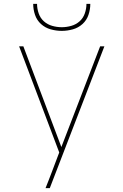

<svg xmlns="http://www.w3.org/2000/svg" viewBox="-20 -975 640 995"><path d="M238 0H216Q224 -20 232 -40.5Q240 -61 248 -82L287 -185L79 -735H101L298 -213L499 -735H521ZM300 -815Q271 -815 242.5 -823Q214 -831 192.5 -850.5Q171 -870 161.5 -898Q152 -926 152 -955H172Q172 -930 180.5 -905.5Q189 -881 207.5 -864.5Q226 -848 250.5 -841Q275 -834 300 -834Q325 -834 349.5 -841Q374 -848 392.5 -864.5Q411 -881 419.5 -905.5Q428 -930 428 -955H448Q448 -926 438.5 -898Q429 -870 407.5 -850.5Q386 -831 357.5 -823Q329 -815 300 -815Z"/></svg>

Font: Iosevka Aile Thin
Style: Regular
Weight: 100
Designer: Belleve Invis
Foundry: Belleve Invis
Version: Version 31.1.0; ttfautohint (v1.8.4)